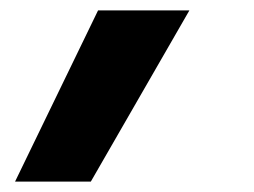

<svg xmlns="http://www.w3.org/2000/svg" viewBox="-20 -188 490 370"><path d="M9 162 169 -168H345L155 162Z"/></svg>

Font: Iosevka Etoile Heavy
Style: Italic
Weight: 900
Italic angle: -9°
Designer: Belleve Invis
Foundry: Belleve Invis
Version: Version 22.1.2; ttfautohint (v1.8.4)